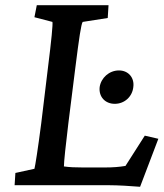

<svg xmlns="http://www.w3.org/2000/svg" viewBox="-20 -710 628 736"><path d="M517 6 587 -178 535 -190 461 -74C437 -70 414 -68 380 -68H299C268 -68 246 -69 225 -72C225 -89 232 -155 242 -237L269 -452C283 -563 291 -618 297 -626L393 -641L396 -690H121L112 -644L181 -626C183 -617 177 -555 164 -452L138 -237C125 -136 115 -74 112 -63L39 -47L36 0H399C431 0 482 3 517 6ZM362 -376C358 -339 383 -312 420 -312C457 -312 487 -339 491 -376C496 -411 473 -440 436 -440C398 -440 367 -411 362 -376Z"/></svg>

Font: TPK Tissa Web Medium
Style: Italic
Weight: 500
Italic angle: -7°
Designer: Jacques Le Bailly, Suppakit Chalermlarp | Katatrad Co.,Ltd.
Foundry: Jacques Le Bailly, Cadson Demak Co.,Ltd.
Version: Version 5.000;Glyphs 3.1.2 (3151)